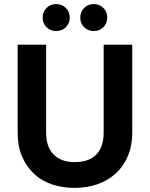

<svg xmlns="http://www.w3.org/2000/svg" viewBox="-20 -918 737 945"><path d="M207 -266.1Q207 -194.3 244.1 -157.2Q281.2 -120.1 348.1 -120.1Q417 -120.1 454.1 -157.2Q490.2 -194.8 490.2 -266.1V-698.2H630.9V-267.1Q630.9 -198.7 607.9 -147Q586.4 -96.7 545.9 -61Q506.8 -26.4 455.1 -9.8Q403.3 6.8 346.2 6.8Q288.1 6.8 237.8 -9.8Q186 -26.9 148.9 -61Q110.8 -96.2 88.9 -147Q66.9 -196.8 66.9 -267.1V-698.2H207ZM189.9 -831.1Q189.9 -859.9 209 -878.9Q228 -897.9 255.9 -897.9Q285.2 -897.9 304.2 -878.9Q323.2 -859.9 323.2 -831.1Q323.2 -803.2 304.2 -784.2Q285.2 -765.1 255.9 -765.1Q228 -765.1 209 -784.2Q189.9 -803.2 189.9 -831.1ZM375 -831.1Q375 -859.9 394 -878.9Q413.1 -897.9 440.9 -897.9Q469.7 -897.9 488.8 -878.9Q507.8 -859.9 507.8 -831.1Q507.8 -803.2 488.8 -784.2Q469.7 -765.1 440.9 -765.1Q413.1 -765.1 394 -784.2Q375 -803.2 375 -831.1Z"/></svg>

Font: PoppinsZ SemiBold
Style: Regular
Weight: 600
Designer: Ninad Kale (Devanagari), Jonny Pinhorn (Latin)
Foundry: Indian Type Foundry
Version: Version 3.002;FEAKit 1.0